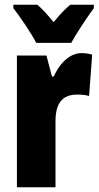

<svg xmlns="http://www.w3.org/2000/svg" viewBox="-20 -786 415 806"><path d="M132 -606H279C300 -645 346 -714 374 -752V-766H275C255 -750 232 -726 205 -693C179 -725 157 -749 137 -766H36V-752C62 -719 115 -641 132 -606ZM322 -563C267 -563 225 -510 206 -465H198L175 -553H51V0H213V-278C213 -350 240 -389 304 -389C325 -389 341 -387 354 -383L367 -557C347 -562 335 -563 322 -563Z"/></svg>

Font: Noto Sans Myanmar ExtraCondensed Black
Style: Regular
Weight: 900
Width: 2
Designer: Monotype Design Team
Foundry: Monotype Imaging Inc.
Version: Version 2.107